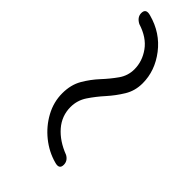

<svg xmlns="http://www.w3.org/2000/svg" viewBox="-0 -630 568 568"><g transform="rotate(-45 283.5 -346.0)"><path d="M408 -274.5Q376.5 -274.5 351.5 -289.8Q326.5 -305 304.2 -325Q282 -345 258.8 -360.5Q235.5 -376 207.5 -376Q170.5 -376 142.2 -351.5Q114 -327 98 -285Q89 -269 72.5 -269Q52.5 -269 59.5 -292Q69 -327 93 -356.8Q117 -386.5 149.8 -404.2Q182.5 -422 219 -422Q254.5 -422 280.8 -406.8Q307 -391.5 328.5 -371.5Q350 -351.5 371.8 -336.2Q393.5 -321 420 -321Q453.5 -321 482.5 -341.8Q511.5 -362.5 525 -405.5Q535 -424.5 552 -424.5Q572.5 -424.5 565.5 -401Q550 -343.5 505 -309Q460 -274.5 408 -274.5Z"/></g></svg>

Font: Fraunces 72pt S000
Style: Bold Italic
Weight: 700
Italic angle: -16°
Version: Version 1.000; ttfautohint (v1.8.3)